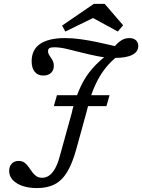

<svg xmlns="http://www.w3.org/2000/svg" viewBox="-20 -779 734 992"><path d="M352.4 -201.6 354 -211.3Q373.4 -282.3 397.6 -333.5Q421.8 -384.7 457.3 -425Q492.7 -465.3 544.4 -504H608.9Q547.6 -463.7 505.6 -400.4Q463.7 -337.1 438.7 -246L427.4 -201.6ZM258.1 -230.6 274.2 -287.1H546L529.8 -230.6ZM204 -388.7Q175 -388.7 159.3 -408.1Q143.5 -427.4 143.5 -462.9Q143.5 -491.9 154.4 -514.5Q165.3 -537.1 187.1 -552Q208.9 -566.9 241.1 -574.6Q273.4 -582.3 315.3 -582.3Q355.6 -582.3 398 -576.2Q440.3 -570.2 479 -562.1Q517.7 -554 547.6 -546.8Q577.4 -539.5 592.7 -537.1L556.5 -517.7Q579 -550.8 600.8 -566.5Q622.6 -582.3 647.6 -582.3Q669.4 -582.3 681.9 -571.4Q694.4 -560.5 694.4 -541.1Q694.4 -511.3 663.3 -495.6Q632.3 -479.8 575 -479.8Q529.8 -479.8 486.3 -488.3Q442.7 -496.8 402 -507.3Q361.3 -517.7 325.4 -526.2Q289.5 -534.7 260.5 -534.7Q242.7 -534.7 235.5 -530.2Q228.2 -525.8 228.2 -514.5Q228.2 -504.8 232.7 -496.8Q237.1 -488.7 243.1 -480.6Q249.2 -472.6 253.6 -462.5Q258.1 -452.4 258.1 -438.7Q258.1 -416.1 243.5 -402.4Q229 -388.7 204 -388.7ZM171.8 192.7Q107.3 192.7 67.3 168.1Q27.4 143.5 27.4 104Q27.4 80.6 40.7 66.5Q54 52.4 76.6 52.4Q94.4 52.4 106.5 61.3Q118.5 70.2 127.4 83.1Q136.3 96 145.6 108.9Q154.8 121.8 166.9 130.6Q179 139.5 197.6 139.5Q217.7 139.5 234.7 127.4Q251.6 115.3 264.9 91.1Q278.2 66.9 287.9 31.5L352.4 -201.6H427.4L375 -11.3Q354.8 62.9 328.2 107.7Q301.6 152.4 263.7 172.6Q225.8 192.7 171.8 192.7ZM317.7 -616.1 300.8 -646.8 464.5 -758.9H521L616.1 -648.4L588.7 -616.1L429 -703.2H496Z"/></svg>

Font: Playfair 5pt SemiExpanded Light
Style: Italic
Weight: 300
Width: 6
Italic angle: -15.6°
Designer: Claus Eggers Sørensen
Foundry: Claus Eggers Sørensen
Version: Version 2.203